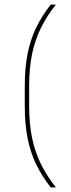

<svg xmlns="http://www.w3.org/2000/svg" viewBox="-20 -695 308 833"><path d="M106.5 -322V-235Q106.5 -158 119.2 -96.5Q132 -35 157.8 17Q183.5 69 222.5 118H200Q162.5 70.5 137.5 19.2Q112.5 -32 100 -93.8Q87.5 -155.5 87.5 -233.5V-323.5Q87.5 -402 100 -463.5Q112.5 -525 137.5 -576.2Q162.5 -627.5 200 -675H222.5Q183.5 -626.5 157.8 -574.2Q132 -522 119.2 -460.8Q106.5 -399.5 106.5 -322Z"/></svg>

Font: Anek Gujarati Medium Thin
Style: Regular
Weight: 250
Version: Version 1.003